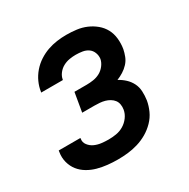

<svg xmlns="http://www.w3.org/2000/svg" viewBox="-128 -644 756 769"><g transform="rotate(-30 250.0 -260.0)"><path d="M205 8Q181 8 157.5 5.5Q134 3 112 -3Q90 -9 70.5 -20.5Q51 -32 37.5 -49Q24 -66 18 -88.5Q12 -111 16 -135L17 -142H117V-139Q114 -123 124 -110Q134 -97 148.5 -90.5Q163 -84 179.5 -82Q196 -80 212 -80Q230 -80 248 -83Q266 -86 282 -95.5Q298 -105 309.5 -120.5Q321 -136 324 -154Q326 -166 324 -177.5Q322 -189 315.5 -197.5Q309 -206 299 -212Q289 -218 278 -221Q267 -224 255 -225Q243 -226 231 -226H174L189 -314H246Q261 -314 277 -316.5Q293 -319 307 -326.5Q321 -334 331.5 -347.5Q342 -361 345 -376Q347 -391 341.5 -405Q336 -419 324.5 -427Q313 -435 298 -437.5Q283 -440 267 -440Q253 -440 238 -437.5Q223 -435 209 -427.5Q195 -420 185 -407Q175 -394 173 -380L172 -378H72L73 -382Q76 -403 85.5 -424Q95 -445 110.5 -463Q126 -481 146 -494Q166 -507 187.5 -514.5Q209 -522 231 -525Q253 -528 274 -528Q298 -528 321.5 -525Q345 -522 366 -513Q387 -504 404.5 -489.5Q422 -475 432.5 -455.5Q443 -436 445.5 -412Q448 -388 444 -364Q441 -349 435 -333.5Q429 -318 417.5 -305.5Q406 -293 391.5 -284Q377 -275 362 -269Q379 -260 393 -247Q407 -234 415.5 -217Q424 -200 425 -180Q426 -160 423 -139Q419 -116 409 -94Q399 -72 381.5 -54Q364 -36 342.5 -23.5Q321 -11 297.5 -4Q274 3 251 5.5Q228 8 205 8Z"/></g></svg>

Font: Iosevka Semibold
Style: Italic
Weight: 600
Italic angle: -9°
Monospace: yes
Designer: Belleve Invis
Foundry: Belleve Invis
Version: Version 32.5.0; ttfautohint (v1.8.4)